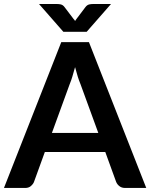

<svg xmlns="http://www.w3.org/2000/svg" viewBox="-25 -932 746 952"><path d="M232.4 -272.9H462.4L374.5 -513.7Q365.7 -535.6 360.8 -551.3Q351.1 -583 347.2 -599.1Q343.3 -583 333.5 -551.3Q329.6 -537.1 319.8 -512.7ZM416 -723.1 700.2 0H596.2Q578.1 0 567.4 -8.8Q556.2 -17.1 550.8 -30.3L497.1 -178.2H197.3L143.6 -30.3Q140.1 -20 127.9 -9.3Q117.2 0 99.6 0H-5.4L278.8 -723.1ZM436 -912.1H525.4L404.8 -774.4H289.1L168.5 -912.1H257.8Q266.6 -912.1 275.9 -910.2Q287.1 -907.7 294.9 -897L339.4 -838.4Q342.8 -835 344.2 -833Q346.2 -829.1 347.2 -827.6Q347.7 -828.1 348.6 -830.1Q349.6 -832 350.6 -833Q352.1 -835.9 354.5 -838.4L398.4 -896.5Q406.7 -907.7 418 -910.2Q427.2 -912.1 436 -912.1Z"/></svg>

Font: Lato-SemiBold
Style: Bold
Weight: 500
Designer: Lukasz Dziedzic with Adam Twardoch and Botio Nikoltchev
Foundry: tyPoland Lukasz Dziedzic
Version: ""